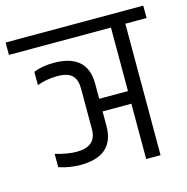

<svg xmlns="http://www.w3.org/2000/svg" viewBox="-122 -744 818 838"><g transform="rotate(-15 287.0 -325.0)"><path d="M242 -187V-372Q242 -410 222.5 -430Q203 -450 155.5 -450Q108 -450 64 -434V-494Q103 -510 155 -510Q307 -510 307 -375V-307H437V-594H-24V-650H598V-594H502V0H437V-250H307V-185Q307 -49 154 -49Q105 -49 57 -65V-125Q113 -109 153 -109Q242 -109 242 -187Z"/></g></svg>

Font: Khand
Style: Regular
Weight: 400
Designer: Devanagari: Sanchit Sawaria, Jyotish Sonowal; Latin: Satya Rajpurohit
Foundry: Indian Type Foundry
Version: Version 1.101;PS 1.0;hotconv 1.0.78;makeotf.lib2.5.61930; tt